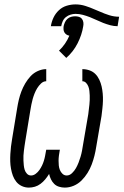

<svg xmlns="http://www.w3.org/2000/svg" viewBox="-20 -844 561 872"><path d="M274 8Q261 8 248 4Q235 0 226 -9Q217 -18 211.5 -29.5Q206 -41 203 -54Q195 -41 185.5 -29.5Q176 -18 164 -9Q152 0 138.5 4Q125 8 111 8Q94 8 79 1Q64 -6 54 -18.5Q44 -31 38.5 -46Q33 -61 30 -77.5Q27 -94 26.5 -110.5Q26 -127 27 -144.5Q28 -162 30 -179Q32 -196 35 -213L58 -353Q61 -372 65.5 -391Q70 -410 77 -428.5Q84 -447 94.5 -465Q105 -483 119 -498Q133 -513 152 -521.5Q171 -530 190 -530V-475Q177 -475 166.5 -465Q156 -455 149 -443.5Q142 -432 137 -419.5Q132 -407 128.5 -394.5Q125 -382 122.5 -369Q120 -356 118 -344L95 -204Q93 -193 91.5 -181.5Q90 -170 88.5 -159Q87 -148 86.5 -137Q86 -126 86.5 -115Q87 -104 88 -93.5Q89 -83 92 -73Q95 -63 102.5 -55Q110 -47 121 -47Q132 -47 142 -54.5Q152 -62 159 -72Q166 -82 171 -92.5Q176 -103 179.5 -114.5Q183 -126 185 -137Q187 -148 189 -159L190 -164H252L251 -159Q249 -148 247.5 -136.5Q246 -125 246 -114Q246 -103 247 -92.5Q248 -82 252 -72Q256 -62 264 -54.5Q272 -47 283 -47Q296 -47 307 -57.5Q318 -68 325 -80.5Q332 -93 337 -106Q342 -119 346 -132.5Q350 -146 352.5 -159.5Q355 -173 357 -186L381 -326Q382 -337 383.5 -347.5Q385 -358 386 -368.5Q387 -379 387.5 -389.5Q388 -400 387.5 -410.5Q387 -421 386 -431Q385 -441 381.5 -450.5Q378 -460 371 -467.5Q364 -475 354 -475V-530Q371 -530 386.5 -524.5Q402 -519 413 -508Q424 -497 431 -482Q438 -467 441.5 -451.5Q445 -436 446.5 -419.5Q448 -403 447.5 -385.5Q447 -368 445 -351Q443 -334 441 -317L417 -177Q414 -157 409 -137Q404 -117 396.5 -97Q389 -77 377.5 -58.5Q366 -40 350.5 -24.5Q335 -9 315 -0.5Q295 8 274 8ZM514 -725Q497 -725 480.5 -729.5Q464 -734 448.5 -740Q433 -746 418.5 -753Q404 -760 388.5 -766Q373 -772 356.5 -776.5Q340 -781 323 -781Q312 -781 300.5 -777.5Q289 -774 279.5 -766.5Q270 -759 265 -748Q260 -737 258 -725H211Q214 -745 223 -764Q232 -783 247.5 -797.5Q263 -812 283 -818Q303 -824 323 -824Q346 -824 368 -817Q390 -810 410 -801L434 -791Q454 -782 476 -775Q498 -768 521 -768ZM281 -581 248 -614Q263 -628 275 -645.5Q287 -663 295 -682Q288 -683 282 -687Q276 -691 272.5 -697Q269 -703 268.5 -710.5Q268 -718 269 -725Q271 -734 275 -743Q279 -752 286.5 -758.5Q294 -765 303 -767.5Q312 -770 321 -770Q330 -770 338.5 -767.5Q347 -765 352 -758.5Q357 -752 358.5 -743Q360 -734 358 -725Q352 -686 332.5 -647.5Q313 -609 281 -581Z"/></svg>

Font: Iosevka Slab Light
Style: Italic
Weight: 300
Italic angle: -9°
Monospace: yes
Designer: Belleve Invis
Foundry: Belleve Invis
Version: Version 11.1.1; ttfautohint (v1.8.3)